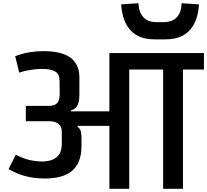

<svg xmlns="http://www.w3.org/2000/svg" viewBox="-20 -1170 1284 1190"><path d="M658 0V-390H461L460 -385Q478 -371 481.5 -354Q485 -337 485 -310V-265Q485 -210 469 -171Q453 -132 422 -107.5Q391 -83 344.5 -72.5Q298 -62 239 -64Q180 -66 129.5 -80.5Q79 -95 33 -122L78 -211Q131 -184 171 -176.5Q211 -169 239 -169Q276 -169 303.5 -179.5Q331 -190 347 -214Q363 -238 363 -277V-349Q363 -372 356 -385.5Q349 -399 337.5 -406Q326 -413 312 -416Q298 -419 283 -419H140V-514H283Q309 -514 323 -522.5Q337 -531 342.5 -544Q348 -557 349 -570Q350 -583 350 -593L349 -672Q348 -712 321 -727.5Q294 -743 238 -743Q222 -743 198.5 -740.5Q175 -738 149 -733Q123 -728 99 -720L74 -822Q129 -841 168 -847Q207 -853 251 -853Q298 -853 338 -845Q378 -837 408 -818.5Q438 -800 455 -768.5Q472 -737 472 -689V-580Q472 -543 460.5 -518.5Q449 -494 419 -485V-480H658V-841H1244V-739H1114V0H991V-739H781V0ZM1213 -1143Q1211 -1102 1200 -1063.5Q1189 -1025 1165 -993.5Q1141 -962 1101.5 -944Q1062 -926 1002 -926H942Q880 -926 840 -945Q800 -964 777 -996.5Q754 -1029 743.5 -1067Q733 -1105 731 -1143L838 -1150Q840 -1096 867.5 -1064.5Q895 -1033 950 -1033H994Q1049 -1033 1077 -1064Q1105 -1095 1105 -1150Z"/></svg>

Font: Matangi
Style: Bold
Weight: 700
Designer: Prashant Pant
Foundry: The Graphic Ant
Version: Version 3.002